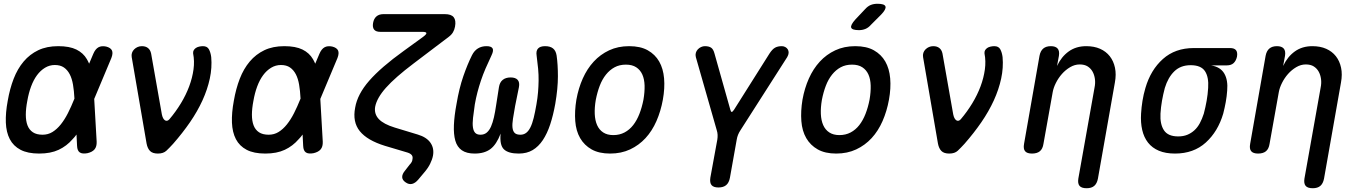

<svg xmlns="http://www.w3.org/2000/svg" viewBox="-20 -805 7240 1019"><path d="M493 -53Q494 -27 482 -12.5Q470 2 444 8Q417 13 403.5 4Q390 -5 389 -31L386 -91Q376 -77 365 -66Q334 -30 291.5 -10Q249 10 188 10Q127 10 89 -10Q51 -30 32 -66.5Q13 -103 11 -154.5Q9 -206 21 -270Q32 -334 52.5 -387Q73 -440 105.5 -478.5Q138 -517 183 -538.5Q228 -560 289 -560Q349 -560 385.5 -542Q422 -524 441 -491Q448 -479 453 -467L475 -519Q486 -545 502.5 -554Q519 -563 543 -558Q567 -552 574 -537.5Q581 -523 571 -497L480 -280ZM375 -281V-283Q373 -323 367.5 -355.5Q362 -388 350 -411Q338 -434 319 -447Q300 -460 271 -460Q243 -460 219 -445.5Q195 -431 176.5 -406Q158 -381 145 -346Q132 -311 125 -270Q117 -229 117 -196Q117 -163 126 -139.5Q135 -116 154.5 -103Q174 -90 206 -90Q235 -90 258.5 -104.5Q282 -119 302.5 -144.5Q323 -170 340.5 -204.5Q358 -239 374 -279Z M758 -43 679 -502Q677 -514 680.5 -524.5Q684 -535 692 -543Q700 -551 710.5 -555.5Q721 -560 733 -560Q753 -560 765.5 -550Q778 -540 782 -521L839 -198Q844 -174 855.5 -166.5Q867 -159 879 -172Q913 -212 940 -256.5Q967 -301 984 -346.5Q1001 -392 1007 -436.5Q1013 -481 1005 -521Q1004 -531 1008 -538Q1012 -545 1019 -550Q1026 -555 1036.5 -557.5Q1047 -560 1057 -560Q1080 -560 1089 -543Q1098 -526 1101 -502Q1106 -446 1093.5 -388Q1081 -330 1054.5 -272Q1028 -214 988.5 -156.5Q949 -99 899 -42Q879 -20 863 -5Q847 10 818 10Q790 10 776.5 -3.5Q763 -17 758 -43Z M1693 -53Q1694 -27 1682 -12.5Q1670 2 1644 8Q1617 13 1603.5 4Q1590 -5 1589 -31L1586 -91Q1576 -77 1565 -66Q1534 -30 1491.5 -10Q1449 10 1388 10Q1327 10 1289 -10Q1251 -30 1232 -66.5Q1213 -103 1211 -154.5Q1209 -206 1221 -270Q1232 -334 1252.5 -387Q1273 -440 1305.5 -478.5Q1338 -517 1383 -538.5Q1428 -560 1489 -560Q1549 -560 1585.5 -542Q1622 -524 1641 -491Q1648 -479 1653 -467L1675 -519Q1686 -545 1702.5 -554Q1719 -563 1743 -558Q1767 -552 1774 -537.5Q1781 -523 1771 -497L1680 -280ZM1575 -281V-283Q1573 -323 1567.5 -355.5Q1562 -388 1550 -411Q1538 -434 1519 -447Q1500 -460 1471 -460Q1443 -460 1419 -445.5Q1395 -431 1376.5 -406Q1358 -381 1345 -346Q1332 -311 1325 -270Q1317 -229 1317 -196Q1317 -163 1326 -139.5Q1335 -116 1354.5 -103Q1374 -90 1406 -90Q1435 -90 1458.5 -104.5Q1482 -119 1502.5 -144.5Q1523 -170 1540.5 -204.5Q1558 -239 1574 -279Z M2361 -609 2175 -468Q2077 -394 2028.5 -339.5Q1980 -285 1971 -238Q1965 -200 1990.5 -173Q2016 -146 2075 -128L2197 -91Q2244 -77 2264.5 -47.5Q2285 -18 2278 21Q2274 42 2262.5 65Q2251 88 2231 111L2200 148Q2184 167 2167 171Q2150 175 2133 163Q2115 151 2114.5 135Q2114 119 2130 100L2154 69Q2162 61 2165.5 53.5Q2169 46 2169 40Q2172 27 2165.5 18.5Q2159 10 2144 5L2023 -31Q1929 -60 1889.5 -109Q1850 -158 1865 -234Q1877 -305 1939.5 -376.5Q2002 -448 2123 -535L2225 -609Q2244 -623 2243 -629.5Q2242 -636 2221 -636H1998Q1975 -636 1965.5 -648Q1956 -660 1960 -683Q1964 -706 1978 -718Q1992 -730 2015 -730H2341Q2375 -730 2388 -713.5Q2401 -697 2395 -664Q2392 -647 2384 -633.5Q2376 -620 2361 -609Z M2873 -560Q2900 -560 2915 -548Q2930 -536 2934 -511Q2941 -463 2941 -399.5Q2941 -336 2927 -254Q2916 -193 2900 -144.5Q2884 -96 2861 -61.5Q2838 -27 2807 -8.5Q2776 10 2733 10Q2678 10 2654.5 -12.5Q2631 -35 2637 -96Q2615 -38 2583 -14Q2551 10 2499 10Q2456 10 2431 -7.5Q2406 -25 2396.5 -58.5Q2387 -92 2389 -141Q2391 -190 2403 -254Q2417 -337 2439 -400.5Q2461 -464 2485 -512Q2497 -536 2516.5 -548Q2536 -560 2562 -560Q2587 -560 2594 -548.5Q2601 -537 2589 -512Q2571 -474 2557 -441.5Q2543 -409 2532.5 -377.5Q2522 -346 2514 -315.5Q2506 -285 2500 -251Q2494 -210 2490.5 -179.5Q2487 -149 2490 -129Q2493 -109 2502.5 -99.5Q2512 -90 2530 -90Q2550 -90 2563.5 -101.5Q2577 -113 2586 -133.5Q2595 -154 2601.5 -182.5Q2608 -211 2613 -246L2628 -342Q2632 -368 2648 -381Q2664 -394 2690 -394Q2716 -394 2727.5 -381Q2739 -368 2734 -342L2714 -243Q2707 -204 2702.5 -175Q2698 -146 2700 -127.5Q2702 -109 2711.5 -99.5Q2721 -90 2742 -90Q2759 -90 2772 -99.5Q2785 -109 2795 -129Q2805 -149 2812.5 -179.5Q2820 -210 2827 -251Q2833 -285 2835.5 -315.5Q2838 -346 2838.5 -376.5Q2839 -407 2836 -440Q2833 -473 2828 -510Q2824 -535 2835.5 -547.5Q2847 -560 2873 -560Z M3218 10Q3159 10 3120 -12Q3081 -34 3059 -72Q3037 -110 3033 -162.5Q3029 -215 3039 -276Q3050 -337 3073 -388.5Q3096 -440 3131 -478Q3166 -516 3213 -538Q3260 -560 3319 -560Q3379 -560 3418 -538Q3457 -516 3478.5 -478.5Q3500 -441 3504.5 -389Q3509 -337 3498 -276Q3487 -215 3464 -162.5Q3441 -110 3406 -72Q3371 -34 3324 -12Q3277 10 3218 10ZM3235 -88Q3268 -88 3294.5 -102Q3321 -116 3340.5 -141Q3360 -166 3373.5 -200.5Q3387 -235 3395 -276Q3402 -317 3401 -351Q3400 -385 3389 -409.5Q3378 -434 3356.5 -448Q3335 -462 3302 -462Q3268 -462 3242 -448Q3216 -434 3196 -409Q3176 -384 3163 -350Q3150 -316 3142 -275Q3135 -234 3136.5 -200Q3138 -166 3149 -141Q3160 -116 3181.5 -102Q3203 -88 3235 -88Z M3793 190Q3767 190 3756.5 177.5Q3746 165 3750 138L3787 -64Q3789 -77 3788.5 -89.5Q3788 -102 3784 -114L3673 -502Q3670 -514 3673 -524.5Q3676 -535 3683.5 -543Q3691 -551 3701 -555.5Q3711 -560 3721 -560Q3742 -560 3754 -552Q3766 -544 3772 -521L3856 -223Q3859 -211 3863.5 -211Q3868 -211 3876 -223L4064 -521Q4079 -544 4093.5 -552Q4108 -560 4129 -560Q4139 -560 4147.5 -555.5Q4156 -551 4161 -543Q4166 -535 4165.5 -524.5Q4165 -514 4158 -502L3910 -114Q3902 -102 3897 -89.5Q3892 -77 3890 -64L3854 138Q3849 165 3834 177.5Q3819 190 3793 190Z M4418 10Q4359 10 4320 -12Q4281 -34 4259 -72Q4237 -110 4233 -162.5Q4229 -215 4239 -276Q4250 -337 4273 -388.5Q4296 -440 4331 -478Q4366 -516 4413 -538Q4460 -560 4519 -560Q4579 -560 4618 -538Q4657 -516 4678.5 -478.5Q4700 -441 4704.5 -389Q4709 -337 4698 -276Q4687 -215 4664 -162.5Q4641 -110 4606 -72Q4571 -34 4524 -12Q4477 10 4418 10ZM4435 -88Q4468 -88 4494.5 -102Q4521 -116 4540.5 -141Q4560 -166 4573.5 -200.5Q4587 -235 4595 -276Q4602 -317 4601 -351Q4600 -385 4589 -409.5Q4578 -434 4556.5 -448Q4535 -462 4502 -462Q4468 -462 4442 -448Q4416 -434 4396 -409Q4376 -384 4363 -350Q4350 -316 4342 -275Q4335 -234 4336.5 -200Q4338 -166 4349 -141Q4360 -116 4381.5 -102Q4403 -88 4435 -88ZM4602 -673Q4589 -658 4573 -651.5Q4557 -645 4539 -645Q4502 -645 4497.5 -658.5Q4493 -672 4520 -702L4570 -755Q4585 -772 4601 -778.5Q4617 -785 4637 -785Q4675 -785 4679.5 -770.5Q4684 -756 4656 -727Z M4958 -43 4879 -502Q4877 -514 4880.5 -524.5Q4884 -535 4892 -543Q4900 -551 4910.5 -555.5Q4921 -560 4933 -560Q4953 -560 4965.5 -550Q4978 -540 4982 -521L5039 -198Q5044 -174 5055.5 -166.5Q5067 -159 5079 -172Q5113 -212 5140 -256.5Q5167 -301 5184 -346.5Q5201 -392 5207 -436.5Q5213 -481 5205 -521Q5204 -531 5208 -538Q5212 -545 5219 -550Q5226 -555 5236.5 -557.5Q5247 -560 5257 -560Q5280 -560 5289 -543Q5298 -526 5301 -502Q5306 -446 5293.5 -388Q5281 -330 5254.5 -272Q5228 -214 5188.5 -156.5Q5149 -99 5099 -42Q5079 -20 5063 -5Q5047 10 5018 10Q4990 10 4976.5 -3.5Q4963 -17 4958 -43Z M5567 -316 5518 -42Q5514 -15 5499 -2.5Q5484 10 5457 10Q5431 10 5420.5 -2.5Q5410 -15 5415 -42L5497 -509Q5502 -535 5517 -547.5Q5532 -560 5557 -560Q5582 -560 5593 -547.5Q5604 -535 5600 -509L5590 -455Q5613 -504 5652 -532Q5691 -560 5745 -560Q5787 -560 5818.5 -546Q5850 -532 5870 -506.5Q5890 -481 5897.5 -445.5Q5905 -410 5897 -367L5807 143Q5802 169 5787.5 181.5Q5773 194 5747 194Q5720 194 5709.5 181.5Q5699 169 5703 143L5789 -340Q5794 -364 5791 -386Q5788 -408 5778.5 -425Q5769 -442 5752.5 -452.5Q5736 -463 5710 -463Q5684 -463 5659.5 -448.5Q5635 -434 5616 -412.5Q5597 -391 5584 -365Q5571 -339 5567 -316Z M6491 -458H6407Q6457 -450 6477.5 -415Q6498 -380 6493 -324Q6491 -294 6485.5 -263.5Q6480 -233 6472 -202Q6444 -107 6379.5 -48.5Q6315 10 6216 10Q6166 10 6130.5 -5Q6095 -20 6073 -48Q6051 -76 6042 -115.5Q6033 -155 6036 -202Q6038 -236 6043.5 -270Q6049 -304 6059 -338Q6087 -434 6152 -492Q6217 -550 6316 -550H6508Q6531 -550 6540 -538.5Q6549 -527 6545 -504Q6540 -482 6527 -470Q6514 -458 6491 -458ZM6233 -81Q6260 -81 6281 -89.5Q6302 -98 6319 -113.5Q6336 -129 6348 -151.5Q6360 -174 6369 -202Q6378 -236 6384 -270Q6390 -304 6392 -338Q6396 -396 6375 -427.5Q6354 -459 6299 -459Q6246 -459 6212.5 -426.5Q6179 -394 6162 -338Q6153 -304 6147 -270Q6141 -236 6139 -202Q6136 -146 6157.5 -113.5Q6179 -81 6233 -81Z M6767 -316 6718 -42Q6714 -15 6699 -2.5Q6684 10 6657 10Q6631 10 6620.5 -2.5Q6610 -15 6615 -42L6697 -509Q6702 -535 6717 -547.5Q6732 -560 6757 -560Q6782 -560 6793 -547.5Q6804 -535 6800 -509L6790 -455Q6813 -504 6852 -532Q6891 -560 6945 -560Q6987 -560 7018.5 -546Q7050 -532 7070 -506.5Q7090 -481 7097.5 -445.5Q7105 -410 7097 -367L7007 143Q7002 169 6987.5 181.5Q6973 194 6947 194Q6920 194 6909.5 181.5Q6899 169 6903 143L6989 -340Q6994 -364 6991 -386Q6988 -408 6978.5 -425Q6969 -442 6952.5 -452.5Q6936 -463 6910 -463Q6884 -463 6859.5 -448.5Q6835 -434 6816 -412.5Q6797 -391 6784 -365Q6771 -339 6767 -316Z"/></svg>

Font: Maple Mono Medium
Style: Italic
Weight: 500
Italic angle: -10°
Monospace: yes
Designer: subframe7536
Version: Version 7.000